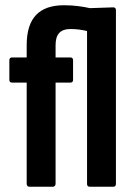

<svg xmlns="http://www.w3.org/2000/svg" viewBox="-20 -711 508 731"><path d="M91 0Q87 0 84.3 -3.2Q81.6 -6.4 81.6 -10.9V-396.5H26Q15.6 -396.5 15.6 -406.9V-481.4Q15.6 -492.3 26 -492.3H81.6V-538.9Q81.6 -616.2 117 -653.6Q152.4 -691 223.1 -691Q252.6 -691 277.6 -687.7Q302.7 -684.5 322.2 -680L411 -683Q421.4 -683 421.4 -672.1V-10.9Q421.4 0 411 0H321.8Q311.4 0 311.4 -10.9V-592.9Q297.2 -596.4 280.9 -598.5Q264.7 -600.5 247.5 -600.5Q219.8 -600.5 205.7 -585.7Q191.6 -570.8 191.6 -539.1V-492.3H247.8Q258.2 -492.3 258.2 -481.4V-406.9Q258.2 -396.5 247.8 -396.5H191.6V-10.9Q191.6 -6.4 188.6 -3.2Q185.7 0 181.2 0Z"/></svg>

Font: Sofia Sans Condensed
Style: Regular
Weight: 400
Designer: Botio Nikoltchev, Ani Petrova
Foundry: lettersoup
Version: Version 4.100